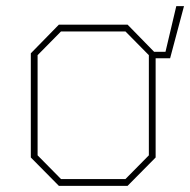

<svg xmlns="http://www.w3.org/2000/svg" viewBox="-20 -603 617 623"><path d="M171 0 80 -92V-430L171 -523H394L480 -435H517L552 -583H577L532 -414H485V-92L394 0ZM178 -22H387L463 -99V-424L387 -501H178L102 -424V-99Z"/></svg>

Font: Tomorrow Thin
Style: Regular
Weight: 250
Designer: Tony de Marco, Monica Rizzolli
Foundry: Just in Type
Version: Version 2.002